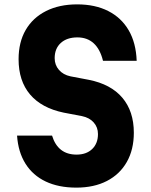

<svg xmlns="http://www.w3.org/2000/svg" viewBox="-20 -839 690 878"><path d="M218 -219Q231 -176 259 -154Q287 -132 330 -132Q375 -132 401.5 -157.5Q428 -183 428 -226Q428 -257 408.5 -279Q389 -301 355 -308L271 -324Q170 -345 117.5 -407Q65 -469 65 -568Q65 -646 97.5 -702Q130 -758 190.5 -788.5Q251 -819 333 -819Q415 -819 475 -788.5Q535 -758 568.5 -700.5Q602 -643 605 -561H451Q438 -614 408.5 -641Q379 -668 334 -668Q286 -668 258 -642.5Q230 -617 230 -573Q230 -542 249.5 -519.5Q269 -497 302 -490L386 -474Q487 -454 539.5 -392Q592 -330 592 -232Q592 -155 560 -98.5Q528 -42 469 -11.5Q410 19 329 19Q248 19 189 -9Q130 -37 96.5 -90.5Q63 -144 58 -219Z"/></svg>

Font: Martian Mono SemiCondensed
Style: Bold
Weight: 700
Width: 4
Designer: Roman Shamin
Foundry: Evil Martians
Version: Version 1.000